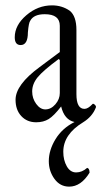

<svg xmlns="http://www.w3.org/2000/svg" viewBox="-20 -445 378 716"><path d="M238 251Q204 251 183 222Q162 193 162 156Q162 115 187 74Q212 33 258 10Q220 2 208 -48Q181 -13 161.5 -1Q142 11 115 11Q81 11 59.5 -12Q38 -35 38 -73Q38 -129 128 -195L203 -251V-349Q203 -392 147 -392Q106 -392 93 -368Q87 -361 84 -324Q84 -277 57 -277Q35 -277 35 -306Q35 -351 78 -388Q121 -425 174 -425Q211 -425 240 -405Q265 -385 265 -333V-94Q265 -39 295 -39Q308 -39 324 -56Q327 -61 334 -54Q340 -48 337 -43Q324 -10 290 11Q216 56 216 121Q216 152 229 175Q242 198 264 198Q286 198 305 181Q314 183 314 199Q282 251 238 251ZM149 -37Q170 -37 186.5 -56Q203 -75 203 -98V-221L199 -225Q141 -182 120.5 -157Q100 -132 100 -104Q100 -78 115 -57.5Q130 -37 149 -37Z"/></svg>

Font: Junicode Cond Light
Style: Regular
Weight: 300
Width: 3
Designer: Peter S. Baker
Version: Version 2.201